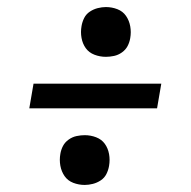

<svg xmlns="http://www.w3.org/2000/svg" viewBox="-20 -612 540 544"><path d="M280 -451Q263 -451 247.5 -457Q232 -463 223 -475.5Q214 -488 211 -504.5Q208 -521 211 -538Q213 -550 218.5 -561Q224 -572 234.5 -579Q245 -586 257 -589Q269 -592 280 -592Q297 -592 312.5 -586Q328 -580 337 -567Q346 -554 349 -537.5Q352 -521 349 -504Q347 -492 341.5 -481.5Q336 -471 325.5 -463.5Q315 -456 303 -453.5Q291 -451 280 -451ZM63 -305 75 -375H437L425 -305ZM220 -88Q203 -88 187.5 -94Q172 -100 163 -113Q154 -126 151 -142.5Q148 -159 151 -176Q153 -188 158.5 -198.5Q164 -209 174.5 -216.5Q185 -224 197 -226.5Q209 -229 220 -229Q237 -229 252.5 -223Q268 -217 277 -204.5Q286 -192 289 -175.5Q292 -159 289 -142Q287 -130 281.5 -119Q276 -108 265.5 -101Q255 -94 243 -91Q231 -88 220 -88Z"/></svg>

Font: Iosevka Curly Slab
Style: Italic
Weight: 400
Italic angle: -9°
Monospace: yes
Designer: Belleve Invis
Foundry: Belleve Invis
Version: Version 22.1.2; ttfautohint (v1.8.4)